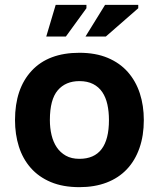

<svg xmlns="http://www.w3.org/2000/svg" viewBox="-20 -758 656 793"><path d="M42 -262Q42 -392 111 -466Q180 -540 308 -540Q375 -540 425 -519Q475 -498 508 -460.5Q541 -423 557.5 -372.5Q574 -322 574 -262Q574 -198 556 -146.5Q538 -95 504 -59Q470 -23 420.5 -4Q371 15 308 15Q240 15 190 -6Q140 -27 107 -64.5Q74 -102 58 -152.5Q42 -203 42 -262ZM186 -262Q186 -229 193 -200Q200 -171 214.5 -149.5Q229 -128 252 -115Q275 -102 308 -102Q430 -102 430 -262Q430 -297 423.5 -326.5Q417 -356 402.5 -377.5Q388 -399 364.5 -411Q341 -423 308 -423Q251 -423 218.5 -385Q186 -347 186 -262ZM210 -738H337V-724L252 -607H171ZM414 -738H551V-724L417 -607H333Z"/></svg>

Font: PT Sans Caption
Style: Bold
Weight: 700
Designer: A.Korolkova, O.Umpeleva, V.Yefimov
Foundry: ParaType Ltd
Version: Version 2.003W OFL